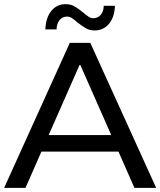

<svg xmlns="http://www.w3.org/2000/svg" viewBox="-21 -907 774 927"><path d="M551 -175H179L102 0H-1L316 -700H415L733 0H628ZM516 -255 367 -593H363L214 -255ZM351 -800Q336 -814 325 -820.5Q314 -827 303 -827Q281 -827 267 -810.5Q253 -794 252 -765H198Q200 -821 226.5 -854Q253 -887 296 -887Q320 -887 338.5 -876.5Q357 -866 381 -846Q398 -832 408 -825.5Q418 -819 429 -819Q451 -819 465 -835Q479 -851 480 -879H534Q532 -825 505.5 -792.5Q479 -760 436 -760Q412 -760 394.5 -770Q377 -780 351 -800Z"/></svg>

Font: CMG Sans Medium
Style: Regular
Weight: 500
Designer: Julieta Ulanovsky
Foundry: Julieta Ulanovsky
Version: Version 7.200